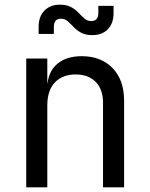

<svg xmlns="http://www.w3.org/2000/svg" viewBox="-20 -800 640 820"><path d="M92 0V-550H182V-445H183Q190 -500 228 -530Q266 -560 329 -560Q412 -560 461 -509Q510 -458 510 -370V0H420V-360Q420 -419 388.5 -450.5Q357 -482 303 -482Q247 -482 214.5 -448Q182 -414 182 -350V0ZM375 -650Q345 -650 326 -660.5Q307 -671 294 -685Q281 -699 269 -709.5Q257 -720 240 -720Q210 -720 210 -685V-655H145V-685Q145 -730 170 -755Q195 -780 235 -780Q265 -780 284 -769.5Q303 -759 316 -745Q329 -731 341 -720.5Q353 -710 370 -710Q400 -710 400 -745V-775H465V-745Q465 -700 440.5 -675Q416 -650 375 -650Z"/></svg>

Font: Liga JetBrainsMono Nerd Font
Style: Regular
Weight: 400
Designer: Philipp Nurullin, Konstantin Bulenkov
Foundry: JetBrains
Version: Version 2.225; ttfautohint (v1.8.3)